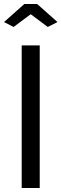

<svg xmlns="http://www.w3.org/2000/svg" viewBox="-23 -936 306 956"><path d="M-2.9 -826.2 98.1 -916H162.1L263.2 -826.2L214.8 -801.8L129.9 -865.2L44.9 -801.8ZM85 0V-710H174.8V0Z"/></svg>

Font: Raleway Medium
Style: Regular
Weight: 500
Designer: Matt McInerney, Pablo Impallari, Rodrigo Fuenzalida
Foundry: Matt McInerney, Pablo Impallari, Rodrigo Fuenzalida
Version: Version 3.000g; ttfautohint (v1.5) -l 8 -r 28 -G 28 -x 14 -D